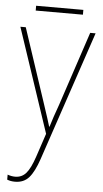

<svg xmlns="http://www.w3.org/2000/svg" viewBox="-59 -676 513 956"><g transform="rotate(5 197.0 -198.0)"><path d="M53 243Q31 243 14 236V211Q33 218 52 218Q85 218 106.5 193.5Q128 169 148 109L187 -8L13 -528H40L162 -160Q178 -112 186 -87Q194 -62 199 -45H201Q215 -92 239 -158L362 -528H389L171 119Q149 184 123 213.5Q97 243 53 243ZM318 -639V-615H82V-639Z"/></g></svg>

Font: Noto Sans SemiCondensed Thin
Style: Regular
Weight: 100
Width: 4
Designer: Monotype Design Team
Foundry: Monotype Imaging Inc.
Version: Version 2.013; ttfautohint (v1.8.4.7-5d5b)